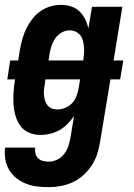

<svg xmlns="http://www.w3.org/2000/svg" viewBox="-32 -548 552 791"><path d="M169 223Q144 223 120 220Q96 217 74.5 208.5Q53 200 35 185.5Q17 171 5.5 151.5Q-6 132 -10 108.5Q-14 85 -11 60H113Q111 72 114 84Q117 96 125 104Q133 112 145 115Q157 118 169 118Q186 118 203 110Q220 102 231.5 87.5Q243 73 249 55.5Q255 38 258 21L273 -70Q261 -53 246 -37.5Q231 -22 213 -12Q195 -2 175 3Q155 8 135 8Q110 8 87.5 -1.5Q65 -11 51.5 -30Q38 -49 31.5 -72.5Q25 -96 23.5 -120.5Q22 -145 24 -170.5Q26 -196 30 -221H-2L10 -299H43L50 -343Q54 -365 60 -387Q66 -409 76 -429.5Q86 -450 100.5 -469Q115 -488 134 -501.5Q153 -515 175 -521.5Q197 -528 219 -528Q241 -528 261 -521.5Q281 -515 295.5 -501Q310 -487 319 -468.5Q328 -450 332 -430L347 -520H472L436 -299H476L463 -221H423L380 38Q376 63 368 87.5Q360 112 345.5 134Q331 156 311 174Q291 192 267 203Q243 214 218 218.5Q193 223 169 223ZM311 -299Q313 -313 314 -326.5Q315 -340 314 -353Q313 -366 310 -379Q307 -392 299.5 -402Q292 -412 280 -417.5Q268 -423 255 -423Q238 -423 222 -414Q206 -405 196 -390.5Q186 -376 180.5 -359.5Q175 -343 172 -326L168 -299ZM204 -97Q219 -97 235 -103Q251 -109 263 -121Q275 -133 281.5 -148.5Q288 -164 291 -179L298 -221H155L153 -206Q151 -194 149.5 -182Q148 -170 149 -158Q150 -146 153 -135Q156 -124 163 -115Q170 -106 180.5 -101.5Q191 -97 204 -97Z"/></svg>

Font: Iosevka SS04 Extrabold
Style: Italic
Weight: 800
Italic angle: -9°
Monospace: yes
Designer: Belleve Invis
Foundry: Belleve Invis
Version: Version 19.0.0; ttfautohint (v1.8.4)